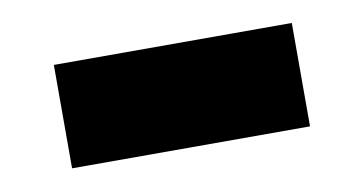

<svg xmlns="http://www.w3.org/2000/svg" viewBox="-33 -423 505 267"><g transform="rotate(-10 220.0 -290.0)"><path d="M52 -217V-363H388V-217Z"/></g></svg>

Font: M PLUS 2 Thin ExtraBold
Style: Regular
Weight: 800
Version: Version 1.001